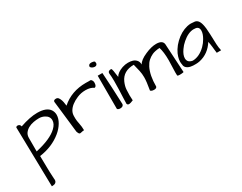

<svg xmlns="http://www.w3.org/2000/svg" viewBox="-106 -1223 2760 2193"><g transform="rotate(-30 1273.5 -126.5)"><path d="M120.1 -391.6Q252.9 -437.5 349.6 -437.5Q472.7 -437.5 513.7 -373Q532.2 -342.8 532.2 -307.6Q532.2 -258.8 501.5 -207Q470.7 -155.3 419.9 -113.3Q301.8 -16.6 132.8 6.8Q132.8 17.6 133.3 41.5Q133.8 65.4 134.3 94.7Q134.8 124 135.3 157.2Q135.7 190.4 136.7 220.7Q139.6 295.9 141.1 306.6Q142.6 317.4 142.6 324.2Q142.6 348.6 127 360.8Q111.3 373 85.9 373Q81.1 373 76.2 373L60.5 -412.1Q69.3 -424.8 84 -423.8Q98.6 -422.9 107.4 -416Q116.2 -409.2 120.1 -391.6ZM405.3 -357.4Q373 -374 336.4 -374Q299.8 -374 263.7 -367.2Q181.6 -351.6 142.6 -297.9Q125 -272.5 125 -235.4Q125 -231.4 125 -227.5V-58.6Q326.2 -103.5 410.2 -183.6Q459 -229.5 459 -278.3Q459 -330.1 405.3 -357.4Z M1062.5 -356.4Q1021.5 -385.7 957 -385.7Q896.5 -385.7 844.7 -363.3Q747.1 -322.3 710.9 -257.8Q695.3 -228.5 695.3 -195.3Q695.3 -189.5 695.3 -162.6Q695.3 -135.7 705.1 -90.3Q714.8 -44.9 714.8 2Q694.3 2.9 681.6 6.8Q668.9 10.7 660.2 10.7Q651.4 10.7 645 2.9Q638.7 -4.9 630.9 -27.3Q629.9 -33.2 627 -60.5Q624 -87.9 619.6 -127Q615.2 -166 609.9 -212.4Q604.5 -258.8 599.6 -303.7Q588.9 -401.4 583 -447.3Q583 -470.7 617.2 -470.7Q637.7 -470.7 649.4 -453.6Q661.1 -436.5 668 -414.6Q674.8 -392.6 677.2 -371.1Q679.7 -349.6 681.6 -340.8Q810.5 -456.1 1002 -456.1Q1023.4 -456.1 1046.9 -455.1Q1052.7 -456.1 1061.5 -456.1Q1070.3 -456.1 1079.1 -444.3Q1089.8 -430.7 1089.8 -411.1Q1089.8 -362.3 1062.5 -356.4Z M1222.7 -459Q1235.4 -276.4 1244.1 -36.1Q1238.3 -5.9 1197.3 -5.9Q1186.5 -5.9 1175.3 -10.3Q1164.1 -14.6 1161.1 -22.5V-459ZM1131.8 -591.8Q1131.8 -626 1171.9 -626Q1198.2 -626 1214.8 -614.3Q1217.8 -603.5 1217.8 -593.3Q1217.8 -583 1210 -573.2Q1202.1 -563.5 1186.5 -563.5Q1170.9 -563.5 1155.3 -570.8Q1139.6 -578.1 1131.8 -591.8Z M1367.2 -15.6Q1327.1 1 1314 1Q1300.8 1 1295.9 -2Q1291 -4.9 1285.2 -15.6Q1285.2 -47.9 1287.6 -96.7Q1290 -145.5 1292 -201.2Q1293.9 -256.8 1293.9 -313.5Q1293.9 -370.1 1288.1 -417Q1288.1 -448.2 1330.1 -448.2Q1339.8 -448.2 1345.2 -413.1Q1350.6 -377.9 1353 -358.4Q1355.5 -338.9 1357.4 -330.1Q1382.8 -376 1458 -402.3Q1498 -415 1533.2 -415Q1568.4 -415 1595.2 -406.7Q1622.1 -398.4 1641.1 -376.5Q1660.2 -354.5 1660.2 -318.4Q1685.5 -366.2 1774.4 -404.3Q1855.5 -440.4 1919.9 -440.4Q2012.7 -440.4 2010.7 -370.1L2031.2 -6.8Q2031.2 -2 2002.9 0Q1948.2 3.9 1948.2 -9.8Q1947.3 -29.3 1947.3 -48.8L1952.1 -206.1Q1952.1 -316.4 1930.7 -380.9Q1866.2 -376 1831.5 -359.9Q1796.9 -343.8 1770.5 -319.8Q1744.1 -295.9 1723.6 -255.9Q1677.7 -166 1677.7 -17.6Q1671.9 2.9 1639.6 2.9Q1618.2 2.9 1604.5 -4.4Q1590.8 -11.7 1593.8 -17.6Q1612.3 -121.1 1612.3 -178.7Q1612.3 -224.6 1603 -266.1Q1593.8 -307.6 1580.1 -361.3Q1439.5 -361.3 1390.6 -249Q1369.1 -199.2 1366.7 -155.8Q1364.3 -112.3 1364.3 -81.5Q1364.3 -50.8 1367.2 -15.6Z M2448.2 -162.1Q2375 -46.9 2252.9 -19.5Q2224.6 -13.7 2201.7 -13.7Q2178.7 -13.7 2163.6 -14.2Q2148.4 -14.6 2129.9 -18.6Q2111.3 -22.5 2095.7 -31.2Q2059.6 -51.8 2059.6 -88.9Q2055.7 -106.4 2055.7 -128.4Q2055.7 -150.4 2065.4 -186.5Q2075.2 -222.7 2101.1 -264.6Q2127 -306.6 2164.1 -341.8Q2241.2 -416 2331.1 -437.5Q2357.4 -443.4 2379.4 -443.4Q2401.4 -443.4 2418.9 -440.4Q2475.6 -440.4 2495.1 -363.3Q2507.8 -314.5 2510.3 -227.1Q2512.7 -139.6 2515.1 -92.3Q2517.6 -44.9 2527.3 -5.9H2469.7Q2465.8 -32.2 2463.9 -52.7Q2461.9 -73.2 2460 -90.8Q2455.1 -131.8 2448.2 -162.1ZM2444.3 -313.5Q2444.3 -370.1 2388.7 -370.1Q2381.8 -371.1 2375 -371.1Q2303.7 -371.1 2224.6 -302.7Q2187.5 -271.5 2161.1 -232.4Q2122.1 -176.8 2122.1 -132.8Q2122.1 -75.2 2188.5 -64.5Q2276.4 -66.4 2356.4 -144.5Q2390.6 -178.7 2413.1 -218.8Q2444.3 -272.5 2444.3 -313.5Z"/></g></svg>

Font: Architects Daughter
Style: Regular
Weight: 400
Designer: Kimberly Geswein
Foundry: Kimberly Geswein
Version: Version 1.002 2010